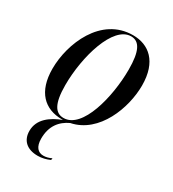

<svg xmlns="http://www.w3.org/2000/svg" viewBox="-188 -648 885 984"><g transform="rotate(30 254.0 -156.0)"><path d="M206 10C208 10 210 10 212 10C149 34 91 74 91 144C91 200 127 234 191 234C216 234 240 228 262 218L264 207C247 215 232 219 216 219C185 219 163 198 163 148C163 73 200 29 252 5C406 -26 475 -213 475 -345C475 -487 400 -546 307 -546C118 -546 34 -339 34 -191C34 -55 103 10 206 10ZM209 0C161 0 133 -40 133 -151C133 -319 195 -536 301 -536C351 -536 375 -490 375 -382C375 -220 320 0 209 0Z"/></g></svg>

Font: Noto Serif Display Condensed Medium
Style: Italic
Weight: 500
Width: 3
Italic angle: -12°
Designer: Monotype Design Team
Foundry: Monotype Imaging Inc.
Version: Version 2.009